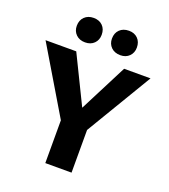

<svg xmlns="http://www.w3.org/2000/svg" viewBox="-155 -982 964 1093"><g transform="rotate(20 327.0 -435.5)"><path d="M268 -224 9 -658H195L369 -302ZM247 0V-314H406V0ZM386 -225 303 -302 485 -658H645ZM224 -723Q190 -723 169 -743.5Q148 -764 148 -796Q148 -830 169 -850.5Q190 -871 224 -871Q258 -871 278.5 -850.5Q299 -830 299 -796Q299 -764 278.5 -743.5Q258 -723 224 -723ZM438 -723Q403 -723 382 -743.5Q361 -764 361 -796Q361 -830 382 -850.5Q403 -871 438 -871Q471 -871 491.5 -850.5Q512 -830 512 -796Q512 -764 491.5 -743.5Q471 -723 438 -723Z"/></g></svg>

Font: Ysabeau Office ExtraBold
Style: Regular
Weight: 800
Designer: Christian Thalmann (Catharsis Fonts)
Version: Version 2.001;gftools[0.9.30]; featfreeze: tnum,lnum,ss02